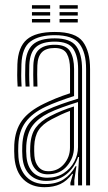

<svg xmlns="http://www.w3.org/2000/svg" viewBox="-20 -734 429 760"><path d="M320.8 0V-460.8Q320.8 -526.2 294.5 -560.5Q268.2 -594.8 196.8 -594.8Q135 -594.8 101.1 -570.1Q67.2 -545.5 64.8 -479.5Q62.8 -433.5 65.5 -391.5H49.8Q48.2 -416.2 48.1 -436.9Q48 -457.5 48.8 -480Q51.5 -548 86.4 -577.8Q121.2 -607.5 196.8 -607.5Q279.2 -607.5 307.9 -569.1Q336.5 -530.8 336.5 -460.8V0ZM289 0V-44.8L293 -112.5H289.2Q274.2 -69.5 242.2 -43.8Q210.2 -18 162.8 -18Q122.5 -18 97.4 -42.9Q72.2 -67.8 68.8 -112.5Q67.2 -135.5 68.2 -159.2Q70.8 -211.8 93.9 -243.6Q117 -275.5 167 -299.2Q189 -309.8 222.8 -321.8Q256.5 -333.8 289.2 -343.5V-460.8Q289.2 -510.5 270.5 -539.9Q251.8 -569.2 196.8 -569.2Q147 -569.2 122.6 -548Q98.2 -526.8 96 -476.5Q95.5 -461.5 95.5 -438.2Q95.5 -415 97 -391.5H81.2Q79.8 -413.2 79.6 -436.8Q79.5 -460.2 80.2 -476.8Q82.5 -532.5 109.8 -557.4Q137 -582.2 196.8 -582.2Q259 -582.2 281.9 -550.9Q304.8 -519.5 304.8 -460.8V0ZM156 7Q104.8 7 73.2 -23.4Q41.8 -53.8 37.2 -110.5Q35.5 -135.2 36.5 -161.2Q39.5 -218.5 66.8 -256.5Q94 -294.5 154.8 -323.8Q176.5 -334.5 200.4 -344.2Q224.2 -354 257.2 -364.8V-460.8Q257.2 -499 244.5 -521.5Q231.8 -544 196.8 -544Q162 -544 145.6 -527Q129.2 -510 127.8 -475.2Q127.2 -462 127.2 -439Q127.2 -416 128.2 -391.5H112.5Q111.5 -414 111.5 -437.2Q111.5 -460.5 112 -476Q113.8 -519.8 134.8 -538.2Q155.8 -556.8 196.8 -556.8Q242.2 -556.8 257.8 -530.5Q273.2 -504.2 273.2 -460.8V-354Q241.8 -343.8 212.1 -332.8Q182.5 -321.8 160.8 -311.5Q108 -286.8 81.2 -250.6Q54.5 -214.5 52.5 -160.2Q52 -148.2 52 -136.2Q52 -124.2 53 -111.8Q57 -62 84.9 -33.8Q112.8 -5.5 159.5 -5.5Q203.8 -5.5 232.2 -24.4Q260.8 -43.2 279 -76H282.5L274.2 -21.2V0H258.8L258.5 -10.2L269 -45.8H265.8Q245.5 -18 218.9 -5.5Q192.2 7 156 7ZM166.8 -30.5Q204.8 -30.5 232.1 -48.5Q259.5 -66.5 274.1 -94.2Q288.8 -122 288.8 -151.8V-330Q257.8 -320.5 226.1 -309Q194.5 -297.5 172.8 -286.8Q129.8 -265.2 108.4 -236Q87 -206.8 84 -157.5Q82.8 -135.2 84.8 -113.5Q88.5 -74.8 109.6 -52.6Q130.8 -30.5 166.8 -30.5ZM169.5 -44Q138.8 -44 120.9 -63.5Q103 -83 100.2 -115.5Q98.5 -136.5 99.8 -155.8Q102 -202.2 121.5 -228.6Q141 -255 178.5 -274.2Q202.5 -286.5 224.9 -295.6Q247.2 -304.8 272.8 -312.5V-150.8Q272.8 -109.5 245.2 -76.8Q217.8 -44 169.5 -44ZM171 -56.2Q208.8 -56.2 232.9 -84.1Q257 -112 257 -149.5V-295Q238.2 -288 221.1 -280.1Q204 -272.2 185 -262.2Q148.5 -243 132.8 -218.9Q117 -194.8 115.5 -155Q114.8 -136 116.2 -116.8Q118.2 -90 132.5 -73.1Q146.8 -56.2 171 -56.2ZM215.8 -699.8V-713.5H287.8V-699.8ZM106.5 -699.8V-713.5H178.5V-699.8ZM106.5 -672.5V-686H178.5V-672.5ZM215.8 -672.5V-686H287.8V-672.5ZM106.5 -645V-658.8H178.5V-645ZM215.8 -645V-658.8H287.8V-645Z"/></svg>

Font: Big Shoulders Inline Text
Style: Regular
Weight: 400
Designer: Patric King
Foundry: XO Type Co
Version: Version 1.000